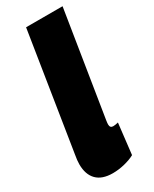

<svg xmlns="http://www.w3.org/2000/svg" viewBox="-196 -789 678 848"><g transform="rotate(-30 143.5 -365.0)"><path d="M101 -740H287L202 -207Q200 -194 200 -187Q200 -169 216 -169Q226 -169 242 -173L224 -17Q202 -5 171.5 2.5Q141 10 111 10Q57 10 29.5 -18Q2 -46 2 -98Q2 -118 7 -145Z"/></g></svg>

Font: Georama SemiCondensed Black
Style: Italic
Weight: 900
Width: 4
Italic angle: -9°
Designer: Jean-Baptiste Levee
Foundry: Production Type
Version: Version 1.000